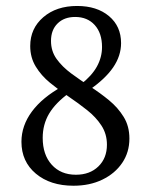

<svg xmlns="http://www.w3.org/2000/svg" viewBox="-20 -602 498 634"><path d="M222.6 11.3Q146 11.3 98.4 -28.6Q50.8 -68.5 50.8 -133.9Q50.8 -187.1 85.5 -233.9Q120.2 -280.6 186.3 -316.9L209.7 -296Q163.7 -262.9 142.3 -227Q121 -191.1 121 -146.8Q121 -91.1 150.8 -58.1Q180.6 -25 230.6 -25Q276.6 -25 304.8 -52.4Q333.1 -79.8 333.1 -124.2Q333.1 -159.7 314.9 -187.5Q296.8 -215.3 267.7 -238.3Q238.7 -261.3 206.5 -283.1Q174.2 -304.8 145.2 -328.6Q116.1 -352.4 98 -382.3Q79.8 -412.1 79.8 -450Q79.8 -508.1 123 -545.2Q166.1 -582.3 234.7 -582.3Q300 -582.3 339.9 -548.8Q379.8 -515.3 379.8 -459.7Q379.8 -417.7 353.6 -379.4Q327.4 -341.1 273.4 -304L246.8 -323.4Q283.1 -351.6 300 -382.3Q316.9 -412.9 316.9 -446.8Q316.9 -492.7 292.7 -519.4Q268.5 -546 228.2 -546Q191.9 -546 170.2 -524.6Q148.4 -503.2 148.4 -466.9Q148.4 -433.1 166.9 -407.3Q185.5 -381.5 214.9 -359.7Q244.4 -337.9 277.4 -316.5Q310.5 -295.2 339.9 -271Q369.4 -246.8 388.3 -216.1Q407.3 -185.5 407.3 -144.4Q407.3 -99.2 383.5 -64.1Q359.7 -29 318.1 -8.9Q276.6 11.3 222.6 11.3Z"/></svg>

Font: Playfair 9pt Light
Style: Regular
Weight: 300
Designer: Claus Eggers Sørensen
Foundry: Claus Eggers Sørensen
Version: Version 2.001;gftools[0.9.30]